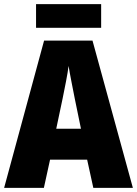

<svg xmlns="http://www.w3.org/2000/svg" viewBox="-20 -912 665 932"><path d="M433 0 403 -137H223L193 0H0L194 -715H429L625 0ZM343 -433Q336 -469 327 -514.5Q318 -560 313 -592Q309 -561 300.5 -517Q292 -473 284 -434L253 -287H373ZM471 -892V-777H155V-892Z"/></svg>

Font: Noto Sans Bengali Condensed Black
Style: Regular
Weight: 900
Width: 3
Designer: Joana Ranito - Universal Thirst; Jelle Bosma - Monotype Design Team
Foundry: Universal Thirst ehf.
Version: Version 3.000; ttfautohint (v1.8.4.7-5d5b)